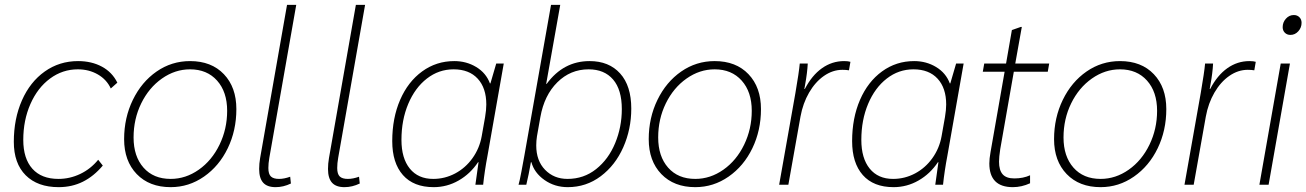

<svg xmlns="http://www.w3.org/2000/svg" viewBox="-20 -762 5389 792"><path d="M37 -177Q37 -272 70.5 -348Q104 -424 164.5 -467Q225 -510 302 -510Q358 -510 400.5 -487Q443 -464 464 -421L437 -397Q420 -434 383.5 -455Q347 -476 301 -476Q238 -476 186.5 -438Q135 -400 105.5 -333Q76 -266 76 -185Q76 -108 113.5 -66Q151 -24 221 -24Q268 -24 311 -44.5Q354 -65 385 -103L404 -79Q367 -35 322 -12.5Q277 10 222 10Q135 10 86 -39Q37 -88 37 -177Z M492 -188Q492 -276 528 -350Q564 -424 626 -467Q688 -510 764 -510Q852 -510 903.5 -456Q955 -402 955 -312Q955 -224 919.5 -150.5Q884 -77 821.5 -33.5Q759 10 684 10Q596 10 544 -44Q492 -98 492 -188ZM917 -305Q917 -383 875.5 -429.5Q834 -476 764 -476Q702 -476 648 -438Q594 -400 562.5 -335.5Q531 -271 531 -195Q531 -117 572 -70.5Q613 -24 684 -24Q746 -24 800 -62Q854 -100 885.5 -165Q917 -230 917 -305Z M1049 -65Q1049 -87 1053 -110L1164 -742H1202L1091 -111Q1087 -88 1087 -69Q1087 -44 1097.5 -34Q1108 -24 1131 -24Q1152 -24 1177 -33L1180 -5Q1149 10 1117 10Q1082 10 1065.5 -8.5Q1049 -27 1049 -65Z M1333 -65Q1333 -87 1337 -110L1448 -742H1486L1375 -111Q1371 -88 1371 -69Q1371 -44 1381.5 -34Q1392 -24 1415 -24Q1436 -24 1461 -33L1464 -5Q1433 10 1401 10Q1366 10 1349.5 -8.5Q1333 -27 1333 -65Z M1598 -180Q1598 -275 1630.5 -350Q1663 -425 1721.5 -467.5Q1780 -510 1854 -510Q1904 -510 1944.5 -485.5Q1985 -461 2001 -418H2003L2027 -500H2058L1991 -120Q1979 -57 1973 0H1941Q1949 -60 1954 -93H1952Q1920 -45 1872 -17.5Q1824 10 1769 10Q1686 10 1642 -40Q1598 -90 1598 -180ZM1967 -200 1981 -279Q1986 -309 1986 -331Q1986 -399 1950.5 -437.5Q1915 -476 1851 -476Q1790 -476 1741 -438Q1692 -400 1664 -333.5Q1636 -267 1636 -185Q1636 -109 1670.5 -66.5Q1705 -24 1767 -24Q1815 -24 1857.5 -46.5Q1900 -69 1929 -109.5Q1958 -150 1967 -200Z M2172 -93H2170Q2161 -41 2151 0H2119Q2123 -17 2124 -20Q2128 -37 2143 -120L2253 -742H2291L2233 -416H2235Q2304 -510 2412 -510Q2492 -510 2538 -459Q2584 -408 2584 -314Q2584 -229 2551 -154.5Q2518 -80 2458 -35Q2398 10 2322 10Q2268 10 2226 -19.5Q2184 -49 2172 -93ZM2545 -312Q2545 -392 2509 -434Q2473 -476 2408 -476Q2333 -476 2279 -422.5Q2225 -369 2209 -279L2195 -200Q2192 -181 2192 -162Q2192 -99 2228.5 -61.5Q2265 -24 2321 -24Q2388 -24 2439 -64.5Q2490 -105 2517.5 -171.5Q2545 -238 2545 -312Z M2656 -188Q2656 -276 2692 -350Q2728 -424 2790 -467Q2852 -510 2928 -510Q3016 -510 3067.5 -456Q3119 -402 3119 -312Q3119 -224 3083.5 -150.5Q3048 -77 2985.5 -33.5Q2923 10 2848 10Q2760 10 2708 -44Q2656 -98 2656 -188ZM3081 -305Q3081 -383 3039.5 -429.5Q2998 -476 2928 -476Q2866 -476 2812 -438Q2758 -400 2726.5 -335.5Q2695 -271 2695 -195Q2695 -117 2736 -70.5Q2777 -24 2848 -24Q2910 -24 2964 -62Q3018 -100 3049.5 -165Q3081 -230 3081 -305Z M3261 -378Q3276 -465 3279 -500H3312Q3310 -461 3301 -412L3298 -395H3300Q3329 -451 3370.5 -480.5Q3412 -510 3462 -510Q3479 -510 3488 -507L3482 -472Q3470 -474 3455 -474Q3415 -474 3379 -449Q3343 -424 3317.5 -380Q3292 -336 3282 -281L3232 0H3194Z M3495 -180Q3495 -275 3527.5 -350Q3560 -425 3618.5 -467.5Q3677 -510 3751 -510Q3801 -510 3841.5 -485.5Q3882 -461 3898 -418H3900L3924 -500H3955L3888 -120Q3876 -57 3870 0H3838Q3846 -60 3851 -93H3849Q3817 -45 3769 -17.5Q3721 10 3666 10Q3583 10 3539 -40Q3495 -90 3495 -180ZM3864 -200 3878 -279Q3883 -309 3883 -331Q3883 -399 3847.5 -437.5Q3812 -476 3748 -476Q3687 -476 3638 -438Q3589 -400 3561 -333.5Q3533 -267 3533 -185Q3533 -109 3567.5 -66.5Q3602 -24 3664 -24Q3712 -24 3754.5 -46.5Q3797 -69 3826 -109.5Q3855 -150 3864 -200Z M4061 -88Q4061 -107 4066 -135L4124 -466H4034L4040 -500H4130L4154 -638L4191 -651H4195L4168 -500H4308L4302 -466H4162L4106 -147Q4101 -114 4101 -95Q4101 -60 4116 -43Q4131 -26 4164 -26Q4201 -26 4229 -39V-6Q4194 10 4158 10Q4061 10 4061 -88Z M4328 -188Q4328 -276 4364 -350Q4400 -424 4462 -467Q4524 -510 4600 -510Q4688 -510 4739.5 -456Q4791 -402 4791 -312Q4791 -224 4755.5 -150.5Q4720 -77 4657.5 -33.5Q4595 10 4520 10Q4432 10 4380 -44Q4328 -98 4328 -188ZM4753 -305Q4753 -383 4711.5 -429.5Q4670 -476 4600 -476Q4538 -476 4484 -438Q4430 -400 4398.5 -335.5Q4367 -271 4367 -195Q4367 -117 4408 -70.5Q4449 -24 4520 -24Q4582 -24 4636 -62Q4690 -100 4721.5 -165Q4753 -230 4753 -305Z M4933 -378Q4948 -465 4951 -500H4984Q4982 -461 4973 -412L4970 -395H4972Q5001 -451 5042.5 -480.5Q5084 -510 5134 -510Q5151 -510 5160 -507L5154 -472Q5142 -474 5127 -474Q5087 -474 5051 -449Q5015 -424 4989.5 -380Q4964 -336 4954 -281L4904 0H4866Z M5271 -650Q5271 -670 5284.5 -685Q5298 -700 5317 -700Q5331 -700 5340 -691Q5349 -682 5349 -668Q5349 -648 5335.5 -633Q5322 -618 5303 -618Q5289 -618 5280 -627Q5271 -636 5271 -650ZM5263 -500H5301L5213 0H5175Z"/></svg>

Font: Sarabun Thin
Style: Italic
Weight: 250
Italic angle: -10°
Designer: Suppakit Chalermlarp | Katatrad Co.,Ltd.
Foundry: Cadson Demak Co.,Ltd.
Version: Version 1.000; ttfautohint (v1.6)